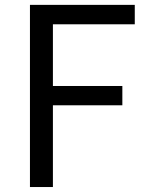

<svg xmlns="http://www.w3.org/2000/svg" viewBox="-20 -753 592 773"><path d="M100.6 0H193V-329.1H472.6V-406.8H193V-655.2H522.6V-733.4H100.6Z"/></svg>

Font: Source Han Sans JP VF
Style: Regular
Weight: 250
Designer: Ryoko NISHIZUKA 西塚涼子 (kana, bopomofo & ideographs); Paul D. Hunt (Latin, Greek & Cyrillic); Sandoll Communications 산돌커뮤니
Foundry: Adobe
Version: Version 2.004;hotconv 1.0.118;makeotfexe 2.5.65603